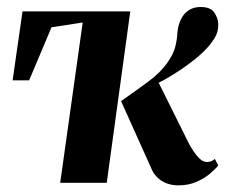

<svg xmlns="http://www.w3.org/2000/svg" viewBox="-20 -536 660 563"><path d="M293 0H156.5L222.5 -470L131 -456L65.5 -300.5H17L46 -502.5H362ZM503.5 7.5Q484.5 7.5 469.2 1.8Q454 -4 443.2 -14Q432.5 -24 426.5 -36L335 -239.5Q383.5 -273.5 416.2 -297.8Q449 -322 470 -351Q488.5 -377 494 -399.2Q499.5 -421.5 500 -439Q502 -461 510 -478.2Q518 -495.5 532.8 -505.5Q547.5 -515.5 568 -515.5Q597 -515.5 608 -499.8Q619 -484 620 -466.5Q621 -443 609 -424Q597 -405 585 -393Q573.5 -380 553.5 -363.8Q533.5 -347.5 509 -331Q484.5 -314.5 459 -300.5Q433.5 -286.5 411.5 -278L440.5 -303L535 -113Q540 -104 548 -91.8Q556 -79.5 566 -70.2Q576 -61 587 -61Q593.5 -61 599.2 -63.2Q605 -65.5 610 -70L620 -51Q611.5 -40 595 -26.2Q578.5 -12.5 555.5 -2.5Q532.5 7.5 503.5 7.5Z"/></svg>

Font: Merriweather 144pt
Style: Bold Italic
Weight: 700
Italic angle: -7.8°
Version: Version 2.101